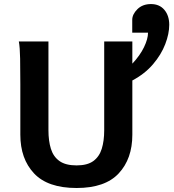

<svg xmlns="http://www.w3.org/2000/svg" viewBox="-20 -918 860 950"><path d="M634.8 -712.9V-251.5Q634.8 -132.3 567.4 -60.1Q500 12.2 358.9 12.2Q216.3 12.2 148.4 -60.1Q80.6 -132.3 80.6 -251.5V-500.5Q80.6 -572.8 79.6 -628.2Q78.6 -683.6 73.2 -712.9H219.7V-273.4Q219.7 -220.7 231.9 -181.6Q244.1 -142.6 274.4 -121.1Q304.7 -99.6 358.9 -99.6Q412.1 -99.6 441.7 -121.1Q471.2 -142.6 483.4 -181.6Q495.6 -220.7 495.6 -273.4V-712.9ZM634.3 -756.3V-819.8Q634.3 -847.2 659.9 -872.6Q685.5 -897.9 727.1 -897.9Q769 -897.9 793.2 -869.4Q817.4 -840.8 817.4 -795.4Q817.4 -751 797.6 -699.5Q777.8 -647.9 737.3 -600.3Q696.8 -552.7 634.3 -519.5V-602.5Q672.9 -643.6 692.6 -684.6Q712.4 -725.6 712.4 -756.3Z"/></svg>

Font: Andika
Style: Bold
Weight: 700
Designer: Victor Gaultney, Annie Olsen, Julie Remington, Don Collingsworth, Eric Hays, Becca Hirsbrunner
Foundry: SIL International
Version: Version 6.101